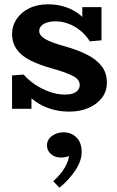

<svg xmlns="http://www.w3.org/2000/svg" viewBox="-20 -504 545 891"><path d="M302 14Q267 14 234.5 6.5Q202 -1 173 -16Q144 -31 120 -53.5Q96 -76 78 -105L126 -106V1H36V-154L90 -158Q111 -133 143 -111.5Q175 -90 211.5 -77.5Q248 -65 280 -65Q302 -65 317.5 -70Q333 -75 341.5 -85.5Q350 -96 350 -109Q350 -121 343.5 -131Q337 -141 322 -149.5Q307 -158 281.5 -167.5Q256 -177 219 -187Q162 -203 121 -223.5Q80 -244 58 -274.5Q36 -305 36 -347Q36 -384 57 -415.5Q78 -447 115.5 -465.5Q153 -484 203 -484Q247 -484 285.5 -471Q324 -458 355 -432Q386 -406 407 -367L362 -365V-471H451V-317L397 -312Q378 -342 352.5 -362.5Q327 -383 297.5 -394Q268 -405 238 -405Q216 -405 198.5 -399.5Q181 -394 171.5 -384Q162 -374 162 -360Q162 -349 169.5 -339.5Q177 -330 192 -321.5Q207 -313 231 -304.5Q255 -296 288 -287Q344 -271 386.5 -249Q429 -227 452.5 -196Q476 -165 476 -120Q476 -80 453 -50Q430 -20 390.5 -3Q351 14 302 14ZM359 202Q359 243 329 287.5Q299 332 256 367L227 337Q263 305 281 273Q299 241 300 220Q291 224 282 225.5Q273 227 262 227Q235 227 216.5 211Q198 195 198 171Q198 144 221 127Q244 110 275 110Q311 110 335 134Q359 158 359 202Z"/></svg>

Font: BioRhyme ExtraBold
Style: Bold
Weight: 700
Version: Version 1.600;gftools[0.9.33]